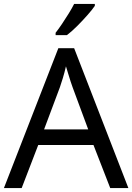

<svg xmlns="http://www.w3.org/2000/svg" viewBox="-20 -964 679 984"><path d="M545 0 459 -221H176L91 0H0L279 -717H360L638 0ZM352 -517Q349 -525 342 -546Q335 -567 328.5 -589.5Q322 -612 318 -624Q311 -593 302 -563.5Q293 -534 287 -517L206 -301H432ZM466 -934Q454 -916 429 -887.5Q404 -859 375.5 -830.5Q347 -802 323 -784H265V-796Q280 -815 297.5 -841Q315 -867 332 -894.5Q349 -922 360 -944H466Z"/></svg>

Font: Noto Sans Ugaritic
Style: Regular
Weight: 400
Designer: Monotype Design Team
Foundry: Monotype Imaging Inc.
Version: Version 2.001; ttfautohint (v1.8.4.7-5d5b)